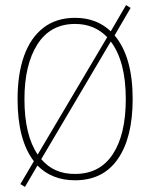

<svg xmlns="http://www.w3.org/2000/svg" viewBox="-20 -697 590 754"><path d="M78 37 60 26 113 -64Q49 -147 49 -308Q49 -406 74.5 -477.5Q100 -549 150.5 -588Q201 -627 275 -627Q359 -627 415 -574L475 -677L493 -666L430 -558Q501 -474 501 -308Q501 -157 443 -73Q385 11 275 11Q184 11 127 -47ZM76 -308Q76 -166 128 -90L401 -551Q351 -603 275 -603Q178 -603 127 -523Q76 -443 76 -308ZM275 -14Q372 -14 423 -91.5Q474 -169 474 -308Q474 -456 415 -534L142 -72Q192 -13 275 -14Z"/></svg>

Font: Inconsolata SemiExpanded ExtraLight
Style: Regular
Weight: 200
Width: 6
Monospace: yes
Designer: Raph Levien, Cyreal, Brenton Simpson
Foundry: Raph Levien, Cyreal, Google
Version: Version 3.001; ttfautohint (v1.8.2.53-6de2)